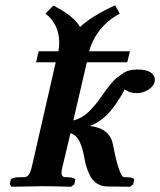

<svg xmlns="http://www.w3.org/2000/svg" viewBox="-20 -709 609 730"><path d="M216.8 -71.8Q213.9 -60.1 213.9 -51.8Q213.9 -35.2 230 -35.2H237.8Q250.5 -35.2 259 -31.7Q267.6 -28.3 266.1 -22.9L262.2 -7.8L250 1Q179.2 -1 141.1 -1L23.9 1L17.1 -7.8L20 -22.9Q22.9 -35.2 53.2 -35.2H70.8Q82.5 -35.2 89.4 -44.7Q96.2 -54.2 101.1 -75.2L191.9 -472.2H117.2L127 -514.2H202.1Q205.1 -531.2 205.1 -546.9Q205.1 -617.2 152.8 -657.2L183.1 -688Q264.6 -645.5 284.2 -606Q326.7 -647 418 -689L435.1 -657.2Q345.7 -607.9 318.8 -514.2H474.1L463.9 -472.2H310.1L258.8 -251Q290.5 -258.8 315.4 -282.2Q340.3 -305.7 366.2 -342.8L383.3 -367.2Q388.2 -373.5 400.6 -388.9Q413.1 -404.3 421.9 -411.4Q430.7 -418.5 444.1 -428Q457.5 -437.5 471.7 -441.2Q485.8 -444.8 502 -444.8Q535.6 -444.8 552.2 -434.1Q568.8 -423.3 568.8 -405.8Q568.8 -404.3 568.4 -401.4Q567.9 -398.4 567.9 -397Q563.5 -380.4 543.7 -367.7Q523.9 -355 500 -355Q475.1 -355 460.9 -365.2Q459 -366.2 455.6 -367.4Q452.1 -368.7 451.2 -369.1Q452.1 -368.2 452.1 -367.2Q452.1 -360.8 425.8 -321.8Q380.9 -251 320.8 -230Q397 -222.2 409.2 -160.2Q433.6 -35.2 452.1 -35.2H460Q466.3 -35.2 470.9 -34.7Q475.6 -34.2 480.7 -33.2Q485.8 -32.2 488.3 -29.5Q490.7 -26.9 490.2 -22.9L485.8 -7.8L475.1 1L388.2 0Q364.7 -0.5 347.9 -11.7Q331.1 -22.9 321.5 -42.7Q312 -62.5 307.6 -77.9Q303.2 -93.3 299.8 -113.8Q293 -149.9 281.5 -172.6Q270 -195.3 248 -203.1Z"/></svg>

Font: Linux Libertine G
Style: Bold Italic
Weight: 700
Italic angle: -11.5°
Designer: Philipp H. Poll
Foundry: Philipp H. Poll
Version: Version 4.1.0